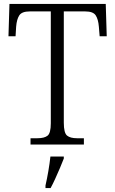

<svg xmlns="http://www.w3.org/2000/svg" viewBox="-20 -734 585 975"><path d="M135 0V-32H170Q205 -32 221.5 -45Q238 -58 238 -108V-676H131Q91 -676 78 -656Q65 -636 62 -599L59 -550H23L28 -714H517L522 -550H486L482 -599Q479 -636 466 -656Q453 -676 413 -676H304V-111Q304 -59 320.5 -45.5Q337 -32 371 -32H406V0ZM211 208Q219 173 225.5 135Q232 97 236 61H304V71Q296 92 284.5 119Q273 146 260.5 173.5Q248 201 237 221H211Z"/></svg>

Font: Noto Serif Armenian SemiCondensed Light
Style: Regular
Weight: 300
Width: 4
Designer: Monotype Design Team
Foundry: Monotype Imaging Inc.
Version: Version 2.008; ttfautohint (v1.8.4.7-5d5b)